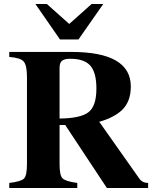

<svg xmlns="http://www.w3.org/2000/svg" viewBox="-20 -934 762 954"><path d="M493 -914 370 -738H278L156 -914H213L324 -815L435 -914ZM716 0H511L304 -313H276V-117Q276 -63 290.5 -48Q305 -33 364 -25V0H26V-25Q85 -32 99.5 -47Q114 -62 114 -120V-551Q114 -610 97.5 -628.5Q81 -647 26 -651V-676H334Q630 -676 630 -504Q630 -428 585 -386Q543 -348 473 -329L672 -47Q687 -25 716 -25ZM276 -597V-345Q379 -346 419 -376Q459 -406 459 -494Q459 -573 429 -607.5Q399 -642 329 -642Q300 -642 288 -632Q276 -622 276 -597Z"/></svg>

Font: STIX
Style: Bold
Weight: 700
Designer: MicroPress Inc., with final additions and corrections provided by Coen Hoffman, Elsevier (retired)
Version: Version 1.1.1